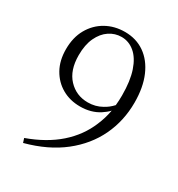

<svg xmlns="http://www.w3.org/2000/svg" viewBox="-179 -855 912 985"><g transform="rotate(30 277.0 -362.5)"><path d="M105 15 97 -10Q208 -50 280.5 -114Q353 -178 388 -263Q407 -307 416 -356Q399 -338 377 -324Q329 -293 264 -293Q204 -293 157 -320Q110 -347 82.5 -396Q55 -445 55 -512Q55 -582 84 -633Q113 -684 162.5 -712Q212 -740 274 -740Q341 -740 391 -705Q441 -670 469 -605Q497 -540 497 -450Q497 -342 453 -249.5Q409 -157 322 -88.5Q235 -20 105 15ZM420 -391Q423 -420 423 -450Q423 -536 403.5 -593.5Q384 -651 349.5 -680Q315 -709 272 -709Q233 -709 200 -687Q167 -665 147 -622.5Q127 -580 127 -518Q127 -429 173 -380Q219 -331 288 -331Q333 -331 370 -352Q397 -366 420 -391Z"/></g></svg>

Font: Early Summer Mincho Light
Style: Regular
Weight: 300
Designer: GuiWonder
Version: Version 1.002